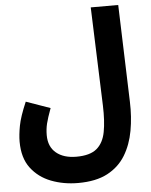

<svg xmlns="http://www.w3.org/2000/svg" viewBox="-63 -797 846 1079"><g transform="rotate(-5 360.0 -257.5)"><path d="M26 -29Q26 -67 35.5 -118Q45 -169 80 -250L216 -202Q196 -148 188.5 -117Q181 -86 181 -52Q181 13 223 48Q265 83 337 83Q414 83 452 51Q490 19 501.5 -42Q513 -103 510 -191L490 -746H645L663 -199Q666 -113 652 -35.5Q638 42 601.5 102Q565 162 500 196.5Q435 231 334 231Q252 231 182 204Q112 177 69 120Q26 63 26 -29Z"/></g></svg>

Font: Noto Sans Arabic SemCond ExtBd
Style: Regular
Weight: 800
Width: 4
Designer: Monotype Design Team, Nadine Chahine, Nizar Qandah and Khaled Hosny
Foundry: Monotype Imaging Inc.
Version: Version 2.012; ttfautohint (v1.8.4.7-5d5b)